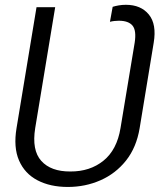

<svg xmlns="http://www.w3.org/2000/svg" viewBox="-20 -757 654 788"><path d="M258.3 10.3Q186 10.3 133.8 -17.1Q81.5 -44.4 58.1 -98.4Q34.7 -152.3 47.9 -231.4L129.9 -727.5H206.5L124.5 -231.4Q109.9 -140.6 149.4 -96.7Q189 -52.7 268.6 -53.2Q349.1 -52.7 404.5 -97.4Q460 -142.1 474.6 -231.4L532.7 -581.5Q540.5 -631.8 523.9 -651.9Q507.3 -671.9 467.8 -671.9Q459 -671.9 449.7 -670.9Q440.4 -669.9 431.2 -667.5L442.4 -729Q453.1 -732.4 467.3 -734.9Q481.4 -737.3 496.6 -737.3Q558.1 -737.3 590.8 -697.5Q623.5 -657.7 610.8 -581.5L553.2 -231.4Q540 -151.9 497.3 -98.1Q454.6 -44.4 392.3 -17.1Q330.1 10.3 258.3 10.3Z"/></svg>

Font: Inter 17pt Light
Style: Italic
Weight: 300
Italic angle: -9.3988°
Version: Version 4.001;git-66647c0bb